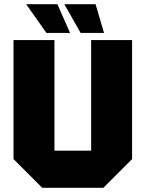

<svg xmlns="http://www.w3.org/2000/svg" viewBox="-20 -890 690 910"><path d="M44 -136V-700H238V-176H412V-700H606V-136L470 0H180ZM433 -870 473 -734H362L285 -870ZM252 -870 312 -734H200L104 -870Z"/></svg>

Font: Tektur ExtraBold
Style: Regular
Weight: 800
Designer: Adam Jagosz
Foundry: Adam Jagosz
Version: Version 1.005;gftools[0.9.30]